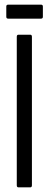

<svg xmlns="http://www.w3.org/2000/svg" viewBox="-20 -804 208 824"><path d="M59 0Q52 0 52 -9V-646Q52 -655 59 -655H110Q117 -655 117 -646V-9Q117 0 110 0ZM15 -724Q7 -724 7 -732V-776Q7 -784 15 -784H156Q164 -784 164 -776V-732Q164 -724 156 -724Z"/></svg>

Font: Sofia Sans Extra Condensed
Style: Regular
Weight: 400
Designer: Botio Nikoltchev, Ani Petrova
Foundry: lettersoup
Version: Version 4.101